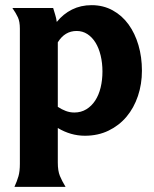

<svg xmlns="http://www.w3.org/2000/svg" viewBox="-20 -515 597 744"><path d="M36 209Q46 187 51.5 168Q57 149 57 120V-404Q57 -431 49.5 -447.5Q42 -464 28 -484H186Q190 -470 194 -457.5Q198 -445 200 -430Q225 -461 259 -478Q293 -495 335 -495Q380 -495 416.5 -475Q453 -455 478 -420.5Q503 -386 516.5 -340Q530 -294 530 -241Q530 -189 514.5 -143Q499 -97 470.5 -63Q442 -29 401 -9Q360 11 309 11Q254 11 204 -19V115Q204 147 212 166.5Q220 186 234 209ZM277 -395Q231 -395 204 -351V-101Q219 -91 235 -85Q251 -79 268 -79Q294 -79 314.5 -91.5Q335 -104 349 -125.5Q363 -147 370 -176Q377 -205 377 -238Q377 -271 370 -300Q363 -329 350 -350Q337 -371 318.5 -383Q300 -395 277 -395Z"/></svg>

Font: LT Museum
Style: Bold
Weight: 700
Designer: Daniel Lyons
Foundry: LyonsType
Version: Version 1.010